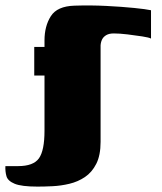

<svg xmlns="http://www.w3.org/2000/svg" viewBox="-97 -526 600 712"><path d="M68 -246H30V-352H68V-376Q68 -429 91.5 -466Q115 -503 179 -505Q239 -507 297.5 -504Q356 -501 400.5 -496.5Q445 -492 463 -488V-383Q456 -387 430.5 -391Q405 -395 375.5 -398.5Q346 -402 325 -402Q308 -402 297.5 -396Q287 -390 282 -380.5Q277 -371 276 -358V0Q276 50 260 81.5Q244 113 218 130.5Q192 148 160.5 155.5Q129 163 98 164.5Q67 166 42 166Q-17 166 -42.5 155.5Q-68 145 -73 127.5Q-78 110 -77 90Q-65 90 -53.5 90Q-42 90 -30 90Q27 90 47.5 61Q68 32 68 -41Z"/></svg>

Font: Genos Thin Black
Style: Regular
Weight: 900
Version: Version 1.010